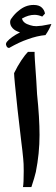

<svg xmlns="http://www.w3.org/2000/svg" viewBox="-20 -757 228 777"><path d="M93 -547H120Q119 -536 127 -429Q127 -421 130 -376Q140 -279 140 -211Q140 -136 125 -61Q120 -39 107 0H73Q76 -15 76 -65Q76 -97 74 -114Q71 -147 66 -185L51 -314Q37 -444 37 -461Q51 -490 66.5 -513Q82 -536 93 -547ZM164 -615Q130 -612 92 -598Q59 -587 17 -563Q8 -563 5 -574L4 -578Q4 -583 8 -588Q24 -607 61 -626Q41 -632 31 -643Q21 -654 21 -667Q21 -676 26 -682Q40 -702 56 -714Q83 -737 116 -737Q138 -737 149 -726.5Q160 -716 162 -702L151 -690Q134 -697 120 -697Q95 -697 69 -682Q73 -663 102 -655Q114 -651 127 -651Q132 -651 150 -653L188 -660Q180 -638 164 -615Z"/></svg>

Font: Mirza SemiBold
Style: Regular
Weight: 600
Designer: Arabic design by Kourosh Beigpour, Latin design by Eduardo Tunni, engineering by Lasse Fister
Version: Version 1.0010g